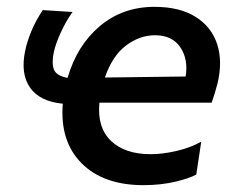

<svg xmlns="http://www.w3.org/2000/svg" viewBox="-20 -532 688 561"><path d="M399 9Q282 9 218.2 -55.2Q154.5 -119.5 163.5 -229Q96 -235.5 67.8 -276Q39.5 -316.5 53.5 -383.5Q59 -410.5 71.8 -441.2Q84.5 -472 105 -502.5L192 -497Q173.5 -471.5 158 -437.8Q142.5 -404 137.5 -380.5Q130.5 -349 137.2 -329.8Q144 -310.5 177.5 -304.5Q205 -399.5 271.8 -455.8Q338.5 -512 431.5 -512Q505 -512 551.5 -482.8Q598 -453.5 614.5 -403Q631 -352.5 615.5 -288Q608 -259 598.5 -232H270.5Q263.5 -159.5 304.2 -120.5Q345 -81.5 420 -81.5Q455 -81.5 495.2 -90.8Q535.5 -100 568 -118L553.5 -22Q534 -11 491.8 -1Q449.5 9 399 9ZM433 -429Q388 -429 348 -398.8Q308 -368.5 286.5 -305.5L522.5 -308.5Q530.5 -359 506.8 -394Q483 -429 433 -429Z"/></svg>

Font: Commissioner Medium
Style: Italic
Weight: 500
Italic angle: -12°
Designer: Kostas Bartsokas
Foundry: Kostas Bartsokas
Version: Version 1.000; ttfautohint (v1.8.3)